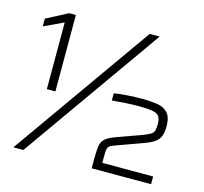

<svg xmlns="http://www.w3.org/2000/svg" viewBox="-100 -800 967 912"><g transform="rotate(15 383.0 -344.0)"><path d="M123 -308V-636L27 -591V-629L132 -684H165V-308ZM41 0 527 -688H576L90 0ZM426 0V-38Q426 -83 429 -107Q432 -131 447 -145Q462 -159 497 -172L620 -216Q645 -226 656.5 -233Q668 -240 671.5 -251.5Q675 -263 675 -284Q675 -310 665.5 -322.5Q656 -335 631.5 -339Q607 -343 562 -343Q538 -343 502.5 -341Q467 -339 435 -336V-371Q461 -376 500.5 -378.5Q540 -381 575 -381Q614 -381 646.5 -376Q679 -371 698.5 -350.5Q718 -330 718 -285Q718 -254 710.5 -235.5Q703 -217 686 -205Q669 -193 639 -182L499 -131Q485 -126 478 -120Q471 -114 469.5 -101.5Q468 -89 468 -63V-38H718V0Z"/></g></svg>

Font: Saira SemiExpanded ExtraLight
Style: Regular
Weight: 250
Width: 6
Designer: Hector Gatti with collaboration of the Omnibus-Type team
Foundry: Omnibus-Type
Version: Version 1.101